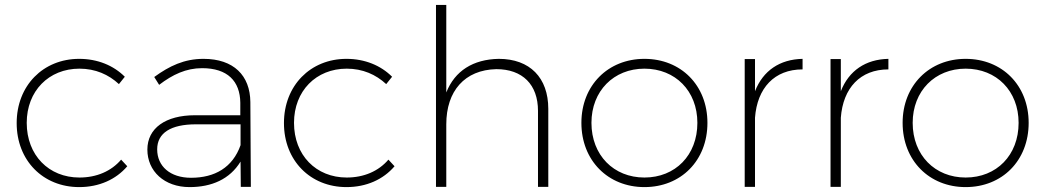

<svg xmlns="http://www.w3.org/2000/svg" viewBox="-20 -762 4263 783"><path d="M465 -419 489 -449C443 -495 378 -522 303 -522C156 -522 48 -413 48 -260C48 -107 156 1 303 1C384 1 453 -30 499 -84L474 -111C434 -64 374 -38 304 -38C179 -38 89 -129 89 -261C89 -391 179 -482 304 -482C369 -482 423 -458 465 -419Z M1003 0 1001 -346C1000 -454 933 -522 810 -522C731 -522 671 -493 609 -448L629 -416C684 -458 739 -484 804 -484C908 -484 959 -431 960 -343V-292H775C655 -292 581 -239 581 -152C581 -64 650 1 753 1C843 1 917 -31 961 -103L962 0ZM759 -37C674 -37 621 -84 621 -153C621 -220 677 -255 779 -255H961V-170C929 -79 856 -37 759 -37Z M1555 -419 1579 -449C1533 -495 1468 -522 1393 -522C1246 -522 1138 -413 1138 -260C1138 -107 1246 1 1393 1C1474 1 1543 -30 1589 -84L1564 -111C1524 -64 1464 -38 1394 -38C1269 -38 1179 -129 1179 -261C1179 -391 1269 -482 1394 -482C1459 -482 1513 -458 1555 -419Z M2014 -522C1909 -520 1835 -473 1800 -385V-742H1758V0H1800V-255C1800 -391 1875 -477 2004 -480C2111 -480 2174 -417 2174 -310V0H2216V-318C2216 -445 2141 -522 2014 -522Z M2608 -522C2460 -522 2351 -414 2351 -261C2351 -107 2460 1 2608 1C2757 1 2865 -107 2865 -261C2865 -414 2757 -522 2608 -522ZM2608 -482C2734 -482 2824 -391 2824 -261C2824 -129 2734 -38 2608 -38C2483 -38 2392 -129 2392 -261C2392 -391 2483 -482 2608 -482Z M3059 -390V-521H3017V0H3059V-282C3068 -403 3138 -479 3253 -479V-522C3160 -520 3092 -474 3059 -390Z M3409 -390V-521H3367V0H3409V-282C3418 -403 3488 -479 3603 -479V-522C3510 -520 3442 -474 3409 -390Z M3918 -522C3770 -522 3661 -414 3661 -261C3661 -107 3770 1 3918 1C4067 1 4175 -107 4175 -261C4175 -414 4067 -522 3918 -522ZM3918 -482C4044 -482 4134 -391 4134 -261C4134 -129 4044 -38 3918 -38C3793 -38 3702 -129 3702 -261C3702 -391 3793 -482 3918 -482Z"/></svg>

Font: Montserrat ExtraLight
Style: Regular
Weight: 250
Designer: Julieta Ulanovsky
Foundry: Julieta Ulanovsky
Version: Version 4.000